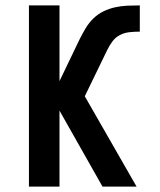

<svg xmlns="http://www.w3.org/2000/svg" viewBox="-20 -690 590 710"><path d="M359 0 200 -281V0H87V-670H200V-390L275 -546Q285 -566 297 -586Q309 -606 325.5 -622Q342 -638 362.5 -648Q383 -658 405.5 -663Q428 -668 451 -669Q474 -670 497 -670V-573Q478 -573 459 -571Q440 -569 423.5 -560.5Q407 -552 395.5 -536.5Q384 -521 376 -504L294 -335H293L485 0Z"/></svg>

Font: Lode
Style: Bold
Weight: 700
Monospace: yes
Designer: Belleve Invis
Foundry: Belleve Invis
Version: Version 29.2.0; ttfautohint (v1.8.3)